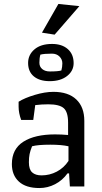

<svg xmlns="http://www.w3.org/2000/svg" viewBox="-20 -942 514 970"><path d="M192 -777 275 -922 381 -911 256 -767ZM122 -624Q122 -665 154 -692.5Q186 -720 243 -720Q293 -720 322.5 -694Q352 -668 352 -623Q352 -584 319 -558Q286 -532 231 -532Q180 -532 151 -556Q122 -580 122 -624ZM290 -586Q295 -604 295 -622Q295 -642 280.5 -656.5Q266 -671 242 -671Q203 -671 184 -666Q179 -649 179 -625Q179 -605 193.5 -593Q208 -581 232 -581Q274 -581 290 -586ZM40 -113Q40 -189 98 -226Q156 -263 258 -263Q291 -263 324 -260V-322Q324 -376 302 -395.5Q280 -415 224 -415Q190 -415 158 -411L148 -336H87Q74 -371 74 -403V-428Q104 -447 155.5 -462.5Q207 -478 250 -478Q325 -478 365.5 -439.5Q406 -401 406 -331V0H333L329 -66H321Q296 -31 258.5 -11.5Q221 8 179 8Q111 8 75.5 -24.5Q40 -57 40 -113ZM326 -129V-203Q291 -211 234 -211Q171 -211 142 -203Q133 -181 129.5 -163.5Q126 -146 126 -122Q126 -86 142.5 -71Q159 -56 190 -56Q231 -56 267 -75Q303 -94 326 -129Z"/></svg>

Font: Athiti Medium
Style: Regular
Weight: 500
Designer: CadsonDemak Team
Foundry: CadsonDemak
Version: Version 1.032